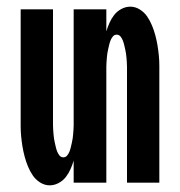

<svg xmlns="http://www.w3.org/2000/svg" viewBox="-20 -548 540 576"><path d="M129 8Q114 8 100.5 -0.5Q87 -9 78.5 -21.5Q70 -34 64 -48.5Q58 -63 54 -78Q50 -93 47.5 -108Q45 -123 43.5 -138.5Q42 -154 42 -169.5Q42 -185 42 -200V-520H139V-200Q139 -193 139 -186.5Q139 -180 139 -173Q139 -166 139.5 -159.5Q140 -153 140.5 -146Q141 -139 142 -132.5Q143 -126 144.5 -119.5Q146 -113 147.5 -106.5Q149 -100 151.5 -93.5Q154 -87 158.5 -81.5Q163 -76 170 -76Q177 -76 181.5 -81.5Q186 -87 188.5 -93.5Q191 -100 192.5 -106.5Q194 -113 195.5 -119.5Q197 -126 198 -132.5Q199 -139 199.5 -146Q200 -153 200.5 -159.5Q201 -166 201 -173Q201 -180 201 -186.5Q201 -193 201 -200V-520H299V-454Q303 -467 308.5 -479.5Q314 -492 322.5 -503Q331 -514 344 -521Q357 -528 371 -528Q386 -528 399.5 -519.5Q413 -511 421.5 -498.5Q430 -486 436 -471.5Q442 -457 446 -442Q450 -427 452.5 -412Q455 -397 456.5 -381.5Q458 -366 458 -350.5Q458 -335 458 -320V0H361V-320Q361 -327 361 -333.5Q361 -340 361 -347Q361 -354 360.5 -360.5Q360 -367 359.5 -374Q359 -381 358 -387.5Q357 -394 355.5 -400.5Q354 -407 352.5 -413.5Q351 -420 348.5 -426.5Q346 -433 341.5 -438.5Q337 -444 330 -444Q323 -444 318.5 -438.5Q314 -433 311.5 -426.5Q309 -420 307.5 -413.5Q306 -407 304.5 -400.5Q303 -394 302 -387.5Q301 -381 300.5 -374Q300 -367 299.5 -360.5Q299 -354 299 -347Q299 -340 299 -333.5Q299 -327 299 -320V0H201V-66Q197 -53 191.5 -40.5Q186 -28 177.5 -17Q169 -6 156 1Q143 8 129 8Z"/></svg>

Font: Iosevka Fixed
Style: Bold
Weight: 700
Monospace: yes
Designer: Belleve Invis
Foundry: Belleve Invis
Version: Version 32.3.0